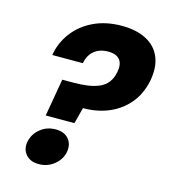

<svg xmlns="http://www.w3.org/2000/svg" viewBox="-107 -792 777 885"><g transform="rotate(15 281.0 -349.5)"><path d="M366 -707Q435 -707 482.5 -682.5Q530 -658 550 -610.5Q570 -563 557 -495Q543 -429 505 -384.5Q467 -340 412 -317Q357 -294 290 -294L270 -217H133L164 -396H217Q254 -396 285 -400.5Q316 -405 340 -415.5Q364 -426 379 -445.5Q394 -465 400 -495Q408 -534 391.5 -555Q375 -576 336 -576Q295 -576 269 -554.5Q243 -533 236 -494H90Q100 -554 136.5 -602.5Q173 -651 231.5 -679Q290 -707 366 -707ZM160 8Q118 8 97 -17.5Q76 -43 83 -79Q91 -117 122 -142Q153 -167 195 -167Q236 -167 257 -142Q278 -117 271 -79Q264 -43 232.5 -17.5Q201 8 160 8Z"/></g></svg>

Font: Albert Sans ExtraBold
Style: Italic
Weight: 800
Italic angle: -11.25°
Designer: Andreas Rasmussen
Foundry: a.Foundry
Version: Version 1.025